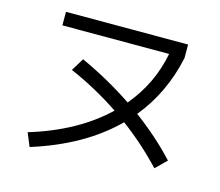

<svg xmlns="http://www.w3.org/2000/svg" viewBox="-97 -809 1058 924"><g transform="rotate(15 432.0 -347.0)"><path d="M471.7 -284.7Q353.5 -364.3 222.7 -420.9L261.7 -484.4Q402.3 -419.9 522.5 -338.9Q625 -461.4 654.8 -616.2H123V-683.6H731.4V-616.2Q692.4 -433.6 581.1 -297.9Q694.8 -213.4 782.2 -119.1L728.5 -66.4Q636.7 -164.1 530.8 -242.7Q377 -89.4 122.1 -9.8L94.7 -76.2Q210.9 -111.3 305.7 -163.8Q400.4 -216.3 471.7 -284.7Z"/></g></svg>

Font: Pretendard GOV
Style: Regular
Weight: 400
Designer: Base glyphs from Inter by Rasmus Andersson; Hangeul glyphs from Noto Sans CJK(Source Han Sans) by Jang Soo-young and Kan
Foundry: Kil Hyung-jin
Version: Version 1.309